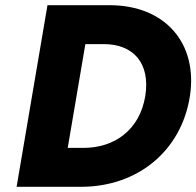

<svg xmlns="http://www.w3.org/2000/svg" viewBox="-20 -720 757 740"><path d="M292 0C513 0 680 -141 712 -350C743 -553 617 -700 402 -700H272H163L44 0ZM380 -550C493 -550 560 -478 540 -350C518 -217 419 -150 302 -150H241L309 -550Z"/></svg>

Font: Jost*
Style: Bold Italic
Weight: 700
Italic angle: -10°
Version: Version 3.7